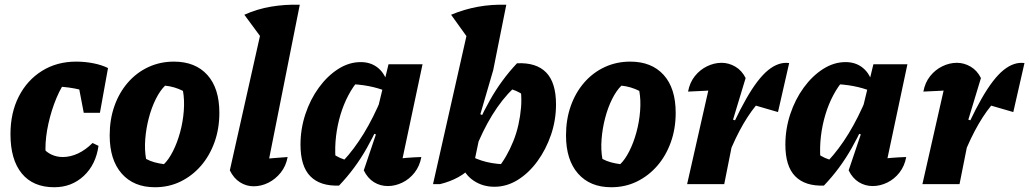

<svg xmlns="http://www.w3.org/2000/svg" viewBox="-20 -774 4326 807"><path d="M208 13Q119 13 71.5 -45Q24 -103 24 -210Q24 -300 59 -368.5Q94 -437 156.5 -476Q219 -515 300 -515Q337 -515 372.5 -508Q408 -501 434 -488L382 -375Q301 -411 192 -411L268 -449Q239 -414 217.5 -362.5Q196 -311 183.5 -254.5Q171 -198 171 -148Q171 -137 173.5 -125.5Q176 -114 180 -105L160 -153Q175 -134 197 -124Q219 -114 244 -114Q276 -114 308 -129Q340 -144 369 -173L394 -161Q383 -82 332 -34.5Q281 13 208 13ZM332 -300 296 -488H434L400 -300Z M631 13Q542 13 491.5 -44.5Q441 -102 441 -205Q441 -272 461 -328.5Q481 -385 517.5 -427Q554 -469 603.5 -492Q653 -515 711 -515Q801 -515 851.5 -459Q902 -403 902 -300Q902 -233 881.5 -176Q861 -119 824.5 -77Q788 -35 739 -11Q690 13 631 13ZM669 -84Q689 -103 707 -138.5Q725 -174 737 -218Q749 -262 752.5 -308Q756 -354 749 -392Q731 -401 712.5 -406.5Q694 -412 674 -414Q653 -394 635 -358Q617 -322 605.5 -278Q594 -234 590.5 -189Q587 -144 594 -106Q611 -97 629 -92Q647 -87 669 -84Z M1083 -609 1007 -712Q1060 -736 1119 -746Q1178 -756 1240 -754ZM1097 -36 1065 -104Q1100 -107 1130 -109.5Q1160 -112 1189 -114Q1182 -76 1160 -48.5Q1138 -21 1108 -6Q1078 9 1046 9Q1015 9 988.5 -8Q962 -25 946 -58L1092 -709L1240 -754Z M1405 6Q1326 9 1284.5 -33Q1243 -75 1243 -166Q1243 -232 1263.5 -294Q1284 -356 1320 -405.5Q1356 -455 1401.5 -484Q1447 -513 1496 -513Q1536 -513 1564.5 -492Q1593 -471 1606 -433L1605 -390Q1534 -419 1441 -421L1489 -439Q1464 -411 1444 -373Q1424 -335 1411 -291.5Q1398 -248 1392.5 -202Q1387 -156 1390 -110L1378 -128Q1393 -118 1409 -110.5Q1425 -103 1443 -100L1422 -97Q1468 -146 1509 -213Q1550 -280 1586 -367L1611 -342Q1571 -239 1522 -152Q1473 -65 1405 6ZM1656 -33 1629 -104Q1658 -108 1688.5 -110.5Q1719 -113 1751 -114Q1744 -76 1722.5 -48.5Q1701 -21 1671 -6.5Q1641 8 1610 8Q1578 8 1551.5 -8.5Q1525 -25 1509 -58L1560 -209L1543 -215L1613 -504H1756Z M2058 11Q2009 11 1971 -14.5Q1933 -40 1919 -84L1946 -125Q1984 -103 2026 -93Q2068 -83 2120 -83L2070 -64Q2090 -88 2107 -117.5Q2124 -147 2137.5 -180.5Q2151 -214 2159 -250Q2167 -286 2170 -322Q2173 -358 2169 -393L2181 -374Q2165 -385 2149 -392Q2133 -399 2116 -402L2139 -404Q2090 -357 2049 -290.5Q2008 -224 1975 -139L1950 -164Q1991 -267 2039 -352.5Q2087 -438 2153 -508Q2234 -512 2275.5 -469.5Q2317 -427 2317 -335Q2317 -269 2296 -207.5Q2275 -146 2239 -96.5Q2203 -47 2156.5 -18Q2110 11 2058 11ZM1800 0 1960 -709 2108 -754 2053 -479 1999 -294 2014 -287 1971 -81Q1942 -49 1906.5 -29.5Q1871 -10 1829 0ZM1950 -609 1876 -712Q1931 -735 1988.5 -745.5Q2046 -756 2108 -754Z M2549 13Q2460 13 2409.5 -44.5Q2359 -102 2359 -205Q2359 -272 2379 -328.5Q2399 -385 2435.5 -427Q2472 -469 2521.5 -492Q2571 -515 2629 -515Q2719 -515 2769.5 -459Q2820 -403 2820 -300Q2820 -233 2799.5 -176Q2779 -119 2742.5 -77Q2706 -35 2657 -11Q2608 13 2549 13ZM2587 -84Q2607 -103 2625 -138.5Q2643 -174 2655 -218Q2667 -262 2670.5 -308Q2674 -354 2667 -392Q2649 -401 2630.5 -406.5Q2612 -412 2592 -414Q2571 -394 2553 -358Q2535 -322 2523.5 -278Q2512 -234 2508.5 -189Q2505 -144 2512 -106Q2529 -97 2547 -92Q2565 -87 2587 -84Z M2868 0 2974 -468 2994 -397Q2971 -394 2945.5 -392.5Q2920 -391 2872 -389Q2879 -427 2900.5 -454Q2922 -481 2952 -495.5Q2982 -510 3013 -510Q3043 -510 3070.5 -494Q3098 -478 3114 -446L3061 -271L3077 -266L3024 0ZM3024 -76 3010 -135Q3068 -274 3116.5 -359Q3165 -444 3209 -479.5Q3253 -515 3297 -509L3250 -303L3157 -330Q3121 -286 3088 -223.5Q3055 -161 3024 -76Z M3443 6Q3364 9 3322.5 -33Q3281 -75 3281 -166Q3281 -232 3301.5 -294Q3322 -356 3358 -405.5Q3394 -455 3439.5 -484Q3485 -513 3534 -513Q3574 -513 3602.5 -492Q3631 -471 3644 -433L3643 -390Q3572 -419 3479 -421L3527 -439Q3502 -411 3482 -373Q3462 -335 3449 -291.5Q3436 -248 3430.5 -202Q3425 -156 3428 -110L3416 -128Q3431 -118 3447 -110.5Q3463 -103 3481 -100L3460 -97Q3506 -146 3547 -213Q3588 -280 3624 -367L3649 -342Q3609 -239 3560 -152Q3511 -65 3443 6ZM3694 -33 3667 -104Q3696 -108 3726.5 -110.5Q3757 -113 3789 -114Q3782 -76 3760.5 -48.5Q3739 -21 3709 -6.5Q3679 8 3648 8Q3616 8 3589.5 -8.5Q3563 -25 3547 -58L3598 -209L3581 -215L3651 -504H3794Z M3857 0 3963 -468 3983 -397Q3960 -394 3934.5 -392.5Q3909 -391 3861 -389Q3868 -427 3889.5 -454Q3911 -481 3941 -495.5Q3971 -510 4002 -510Q4032 -510 4059.5 -494Q4087 -478 4103 -446L4050 -271L4066 -266L4013 0ZM4013 -76 3999 -135Q4057 -274 4105.5 -359Q4154 -444 4198 -479.5Q4242 -515 4286 -509L4239 -303L4146 -330Q4110 -286 4077 -223.5Q4044 -161 4013 -76Z"/></svg>

Font: Piazzolla Thin Black
Style: Italic
Weight: 900
Italic angle: -11.3°
Version: Version 2.005